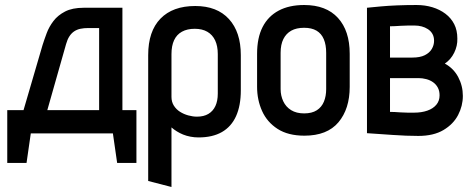

<svg xmlns="http://www.w3.org/2000/svg" viewBox="-20 -532 1899 767"><path d="M469 -92V-501H314Q269 -501 240 -486Q211 -471 193.5 -448Q176 -425 166.5 -399.5Q157 -374 150 -352L74 -92H9V119H86L103 1H431L448 119H525V-92ZM169 -92 244 -356Q249 -374 257 -386.5Q265 -399 276 -406.5Q287 -414 301 -417Q315 -420 333 -420H376V-92Z M942 -171V-312Q942 -404 894.5 -456Q847 -508 760 -508Q670 -508 621 -457.5Q572 -407 572 -312V191L665 215V-23Q674 -15 686 -7.5Q698 0 711.5 5.5Q725 11 741 14Q757 17 773 17Q829 17 866.5 -4.5Q904 -26 923 -68Q942 -110 942 -171ZM850 -316V-158Q850 -129 840.5 -108.5Q831 -88 812.5 -77Q794 -66 767 -66Q750 -66 732 -71Q714 -76 699 -85.5Q684 -95 674.5 -110Q665 -125 665 -145V-316Q665 -349 675.5 -371.5Q686 -394 707 -405.5Q728 -417 758 -417Q788 -417 808.5 -405Q829 -393 839.5 -370.5Q850 -348 850 -316Z M1377 -185V-317Q1377 -409 1330 -460.5Q1283 -512 1195 -512Q1135 -512 1093 -489.5Q1051 -467 1029 -424Q1007 -381 1007 -317V-185Q1007 -133 1027 -88.5Q1047 -44 1089 -17Q1131 10 1196 10Q1287 10 1332 -43.5Q1377 -97 1377 -185ZM1283 -321V-176Q1283 -148 1274 -126Q1265 -104 1245.5 -91.5Q1226 -79 1195 -79Q1164 -79 1143 -92Q1122 -105 1111.5 -127.5Q1101 -150 1101 -176V-321Q1101 -354 1112 -376Q1123 -398 1143.5 -409.5Q1164 -421 1195 -421Q1225 -421 1244.5 -409.5Q1264 -398 1273.5 -375.5Q1283 -353 1283 -321Z M1757 -278Q1781 -294 1794.5 -321.5Q1808 -349 1807 -378Q1807 -411 1794.5 -435.5Q1782 -460 1759.5 -477Q1737 -494 1707.5 -503Q1678 -512 1644 -512Q1602 -512 1566 -510.5Q1530 -509 1503 -506.5Q1476 -504 1461 -502.5Q1446 -501 1446 -501V0Q1446 0 1460 1Q1474 2 1497 3.5Q1520 5 1547.5 7Q1575 9 1602 10Q1629 11 1651 11Q1712 11 1751.5 -12.5Q1791 -36 1810 -72.5Q1829 -109 1829 -149Q1829 -189 1810.5 -224Q1792 -259 1757 -278ZM1637 -430Q1651 -430 1664.5 -426.5Q1678 -423 1689.5 -415.5Q1701 -408 1707.5 -396.5Q1714 -385 1714 -369Q1714 -352 1705 -336.5Q1696 -321 1677 -311.5Q1658 -302 1627 -302H1538V-427Q1545 -427 1556.5 -427.5Q1568 -428 1582 -429Q1596 -430 1610.5 -430Q1625 -430 1637 -430ZM1635 -82Q1622 -82 1608 -82Q1594 -82 1581 -83Q1568 -84 1557 -84.5Q1546 -85 1538 -85V-220H1652Q1667 -220 1682.5 -216Q1698 -212 1710 -203.5Q1722 -195 1729 -182Q1736 -169 1736 -151Q1736 -129 1723 -113.5Q1710 -98 1687 -90Q1664 -82 1635 -82Z"/></svg>

Font: Advent Pro SemiBold
Style: Regular
Weight: 600
Designer: VivaRado, Andreas Kalpakidis
Foundry: VivaRado, Andreas Kalpakidis
Version: Version 3.000